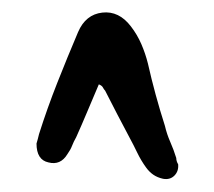

<svg xmlns="http://www.w3.org/2000/svg" viewBox="-20 -667 340 305"><path d="M137 -533Q128 -512 119 -490.5Q110 -469 101 -449Q97 -442 94.5 -435.5Q92 -429 87 -422Q76 -404 57 -409Q38 -413 38 -439Q39 -442 40 -446Q41 -450 42 -454Q55 -495 71 -535.5Q87 -576 104 -616Q116 -644 142.5 -647Q169 -650 188 -625Q198 -612 204.5 -597Q211 -582 215 -566Q226 -517 242 -467Q245 -454 250.5 -441.5Q256 -429 260 -416Q260 -411 263 -406Q264 -395 257 -388Q250 -381 239 -383Q230 -385 223.5 -389.5Q217 -394 212 -401Q204 -412 198 -424.5Q192 -437 186 -448Q176 -467 166 -486Q156 -505 147 -523Q145 -525 143.5 -528Q142 -531 137 -533Z"/></svg>

Font: Delicious Handrawn
Style: Regular
Weight: 400
Designer: Agung Rohmat
Foundry: Agung Rohmat
Version: Version 1.002; ttfautohint (v1.8.4.7-5d5b);gftools[0.9.27]